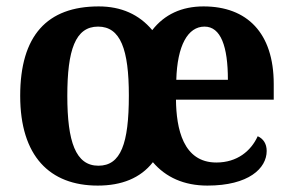

<svg xmlns="http://www.w3.org/2000/svg" viewBox="-20 -569 913 599"><path d="M285 10C359 10 418 -13 457 -63C497 -16 554 10 627 10C756 10 812 -44 812 -98C812 -120 802 -136 784 -144C763 -98 720 -62 655 -62C551 -62 530 -168 529 -258H834V-307C834 -466 751 -549 615 -549C547 -549 493 -524 455 -475C414 -524 358 -549 288 -549C127 -549 43 -458 43 -270C43 -82 135 10 285 10ZM287 -52C216 -52 190 -127 190 -270C190 -413 215 -486 286 -486C356 -486 382 -415 382 -271C382 -121 357 -52 287 -52ZM691 -320H530C533 -427 566 -486 618 -486C669 -486 691 -424 691 -320Z"/></svg>

Font: Noto Serif Tamil SemiCondensed
Style: Bold
Weight: 700
Width: 4
Designer: Indian Type Foundry, Tom Grace, and the Monotype Design Team
Foundry: Monotype Imaging Inc.
Version: Version 2.004